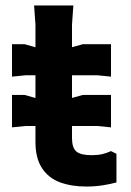

<svg xmlns="http://www.w3.org/2000/svg" viewBox="-20 -672 480 704"><path d="M24 -205V-324H70L176 -294L284 -324H387V-205L337 -210H74ZM110 -152V-582L105 -652H249L244 -582V-166Q244 -130 260 -116.5Q276 -103 316 -103Q339 -103 355.5 -107Q372 -111 387 -118L407 -108V-3Q385 3 356.5 7.5Q328 12 296 12Q242 12 200 -3.5Q158 -19 134 -55.5Q110 -92 110 -152ZM24 -391V-510H70L176 -480L284 -510H387V-391L337 -396H74Z"/></svg>

Font: AR One Sans
Style: Bold
Weight: 700
Designer: Niteesh Yadav
Foundry: Niteesh Yadav
Version: Version 1.001;gftools[0.9.33]